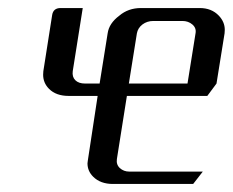

<svg xmlns="http://www.w3.org/2000/svg" viewBox="-20 -458 580 478"><path d="M87.4 -272Q87.4 -277.8 87.9 -280.8L109.9 -420.9Q112.8 -438 130.9 -438H186L161.1 -280.8Q159.2 -266.6 167.5 -258.3Q175.8 -250 191.9 -250H228L248 -375Q251.5 -399.9 276.9 -418.9Q299.3 -438 331.1 -438H477.1Q506.8 -438 524.9 -418.9Q539.6 -403.3 539.6 -383.8Q539.6 -377.9 539.1 -375L519 -250L496.1 -219.2H295.9L271 -62Q269 -48.3 278.3 -39.6Q288.1 -30.8 301.8 -30.8H484.9L460.9 0H261.2Q230 0 211.9 -18.1Q197.8 -32.2 197.8 -51.3Q197.8 -53.2 198.5 -57.1Q199.2 -61 199.2 -62L223.1 -219.2H150.9Q119.6 -219.2 102.1 -236.8Q87.4 -251.5 87.4 -272ZM300.8 -250H446.8L466.8 -375Q469.2 -388.2 459 -397Q448.7 -405.8 434.1 -405.8H361.8Q346.2 -405.8 334.5 -397Q323.2 -388.2 320.8 -375Z"/></svg>

Font: Hhenum
Style: Italic
Weight: 400
Designer: T. Christopher White
Version: Version 1.0